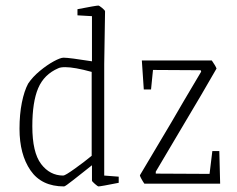

<svg xmlns="http://www.w3.org/2000/svg" viewBox="-20 -659 849 689"><path d="M50 -197Q50 -249 58.5 -291Q67 -333 81 -359Q97 -383 123 -404.5Q149 -426 173 -439Q197 -452 208 -452Q228 -452 310 -439V-601L258 -604V-626Q325 -639 333 -639Q336 -639 346.5 -630.5Q357 -622 357 -618L354 -429V-29L406 -25V-3Q341 10 333 10Q331 10 320.5 1Q310 -8 310 -11V-66L281 -43Q272 -36 243 -13Q214 10 210 10Q129 10 89.5 -47.5Q50 -105 50 -197ZM309 -100V-401Q247 -418 214 -418Q197 -418 189 -414Q138 -392 117 -342.5Q96 -293 96 -206Q96 -112 127.5 -70.5Q159 -29 207 -29Q214 -29 249.5 -54.5Q285 -80 309 -100ZM482 -30Q489 -42 595 -220Q630 -281 702 -402L700 -407L529 -408L522 -338H496L489 -442H740Q754 -422 757 -413Q718 -344 613 -168L539 -43V-36L732 -35L742 -117H767L770 0H498Q493 -7 487.5 -17Q482 -27 482 -30Z"/></svg>

Font: Grenze ExtraLight
Style: Regular
Weight: 275
Designer: Renata Polastri
Foundry: Omnibus-Type
Version: Version 1.002; ttfautohint (v1.8)